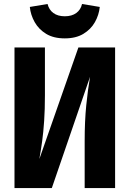

<svg xmlns="http://www.w3.org/2000/svg" viewBox="-20 -951 655 971"><path d="M53.3 0V-710.8H207.2V-469.7Q207.2 -396.4 203.3 -339.5Q199.5 -282.6 193.1 -236.2Q186.7 -189.7 179 -146.7L376.4 -710.8H562.1V0H408.2V-235.9Q408.2 -339.5 416.2 -418.2Q424.1 -496.9 435.4 -562.6L242.1 0ZM307.7 -756.9Q251.3 -756.9 213.6 -779.7Q175.9 -802.6 155.4 -839Q134.9 -875.4 130.8 -915.9L220.5 -930.8Q227.7 -901.5 250 -885.1Q272.3 -868.7 307.7 -868.7Q343.1 -868.7 365.6 -885.1Q388.2 -901.5 394.9 -930.8L484.6 -915.9Q480.5 -875.4 460 -839Q439.5 -802.6 401.5 -779.7Q363.6 -756.9 307.7 -756.9Z"/></svg>

Font: FiraCode Nerd Font Mono
Style: Bold
Weight: 700
Monospace: yes
Designer: Carrois Corporate, Edenspiekermann AG, Nikita Prokopov
Foundry: Carrois Corporate, Edenspiekermann AG, Nikita Prokopov
Version: Version 6.002;Nerd Fonts 3.3.0